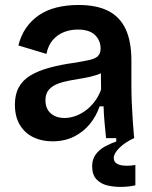

<svg xmlns="http://www.w3.org/2000/svg" viewBox="-20 -556 612 773"><path d="M191 13Q148 13 114 -3.5Q80 -20 60 -53Q40 -86 40 -135Q40 -176 56 -205Q72 -234 103 -252.5Q134 -271 179.5 -283.5Q225 -296 285 -304Q320 -310 342 -315Q364 -320 374.5 -330.5Q385 -341 385 -361Q385 -393 362.5 -415Q340 -437 293 -437Q264 -437 238 -427Q212 -417 193 -395.5Q174 -374 167 -339L54 -373Q64 -413 85 -443.5Q106 -474 137 -495Q168 -516 208.5 -526Q249 -536 296 -536Q369 -536 416 -512Q463 -488 486 -438.5Q509 -389 509 -312V-214Q509 -180 510.5 -143.5Q512 -107 514.5 -70.5Q517 -34 520 0H407Q404 -29 401 -61.5Q398 -94 397 -128H381Q368 -89 342 -57Q316 -25 278 -6Q240 13 191 13ZM240 -81Q260 -81 281 -88Q302 -95 322 -109Q342 -123 359 -144.5Q376 -166 387 -195L386 -280L410 -276Q393 -262 368.5 -254Q344 -246 316.5 -241.5Q289 -237 261.5 -232Q234 -227 212 -218.5Q190 -210 176.5 -194.5Q163 -179 163 -152Q163 -118 184.5 -99.5Q206 -81 240 -81ZM525 190Q500 196 469.5 196.5Q439 197 412 190.5Q385 184 368 165.5Q351 147 351 113Q351 85 365.5 65.5Q380 46 403 33.5Q426 21 448 14V-7H520V0Q483 17 460.5 39.5Q438 62 438 80Q438 94 448 101Q458 108 472.5 110Q487 112 501.5 111Q516 110 525 108Z"/></svg>

Font: Bricolage Grotesque 20pt SemiBold
Style: Regular
Weight: 600
Version: Version 1.001;gftools[0.9.33.dev8+g029e19f]